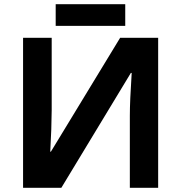

<svg xmlns="http://www.w3.org/2000/svg" viewBox="-20 -894 863 914"><path d="M89.8 -713.9H226.1V-369.1L224.1 -276.9L219.2 -171.9H222.2L551.8 -713.9H732.9V0H598.1V-342.8Q598.1 -411.6 606.9 -546.9H603L272 0H89.8ZM245.1 -874H576.2V-771H245.1Z"/></svg>

Font: NotoSans-Bold
Style: Bold
Weight: 700
Designer: Monotype Design team
Foundry: Monotype Imaging Inc.
Version: Version 1.04